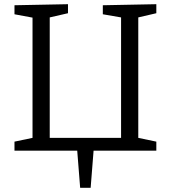

<svg xmlns="http://www.w3.org/2000/svg" viewBox="-20 -718 813 915"><path d="M362 177 348 0H49V-43L135 -61V-634L49 -650V-693L304 -698V-655L217 -635V-61H557V-635L470 -650V-693L725 -698V-655L639 -635V-61L725 -43V0H426L412 177Z"/></svg>

Font: Bitter
Style: Regular
Weight: 400
Designer: Sol Matas, and Bitter project Authors
Foundry: Sol Matas
Version: Version 2.001